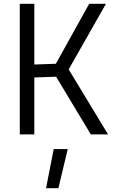

<svg xmlns="http://www.w3.org/2000/svg" viewBox="-20 -712 609 1017"><path d="M84.8 0V-692H161.8V-370.2L275.9 -374.3L452.5 -692H541.3L343.7 -344.4L552.5 0H461.1L277.1 -305.7L161.8 -301.7V0ZM223.9 284.7 264.5 77.6H338.9L289.3 284.7Z"/></svg>

Font: Titillium Web
Style: Bold
Weight: 700
Designer: Mohamed Gaber, Accademia di Belle Arti di Urbino
Foundry: Kief Type Foundry, Accademia di Belle Arti di Urbino
Version: Version 3.000